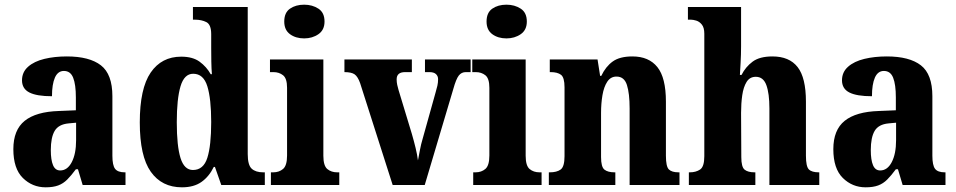

<svg xmlns="http://www.w3.org/2000/svg" viewBox="-20 -790 4083 820"><path d="M175 10Q118 10 77.5 -30Q37 -70 37 -153Q37 -235 85.5 -274Q134 -313 232 -316L304 -319V-374Q304 -429 292.5 -458Q281 -487 253 -487Q227 -487 214.5 -458.5Q202 -430 202 -379Q137 -379 105.5 -395Q74 -411 74 -447Q74 -482 100 -505Q126 -528 169.5 -538.5Q213 -549 265 -549Q362 -549 411 -511Q460 -473 460 -379V-125Q460 -84 471.5 -69Q483 -54 513 -54H516V0H333L313 -67H304Q284 -40 267 -23Q250 -6 228.5 2Q207 10 175 10ZM237 -62Q268 -62 286.5 -97.5Q305 -133 305 -191V-266L273 -263Q230 -259 213.5 -231Q197 -203 197 -149Q197 -107 206.5 -84.5Q216 -62 237 -62Z M757 10Q671 10 624 -56.5Q577 -123 577 -267Q577 -412 623.5 -480Q670 -548 754 -548Q803 -548 832.5 -526.5Q862 -505 880 -473H885Q883 -497 882.5 -527.5Q882 -558 882 -586V-644Q882 -685 861.5 -695.5Q841 -706 812 -706H804V-760H1038V-132Q1038 -85 1055 -69.5Q1072 -54 1104 -54H1111V0H925L898 -77H893Q873 -36 840.5 -13Q808 10 757 10ZM804 -64Q849 -64 865.5 -116Q882 -168 882 -269Q882 -368 865.5 -421.5Q849 -475 805 -475Q767 -475 751 -421.5Q735 -368 735 -268Q735 -166 751 -115Q767 -64 804 -64Z M1279 -626Q1243 -626 1218.5 -644Q1194 -662 1194 -698Q1194 -736 1218.5 -753Q1243 -770 1279 -770Q1314 -770 1340 -753Q1366 -736 1366 -698Q1366 -662 1340 -644Q1314 -626 1279 -626ZM1137 0V-54H1147Q1172 -54 1189 -68.5Q1206 -83 1206 -126V-415Q1206 -455 1189 -468.5Q1172 -482 1148 -482H1133V-536H1361V-125Q1361 -82 1378 -68Q1395 -54 1420 -54H1429V0Z M1518 -435Q1508 -463 1494.5 -472.5Q1481 -482 1451 -482V-536H1739V-482H1710Q1674 -482 1674 -451Q1674 -439 1676.5 -427.5Q1679 -416 1682 -406L1739 -218Q1748 -187 1755 -158Q1762 -129 1765 -105Q1769 -125 1773.5 -149.5Q1778 -174 1785 -197L1840 -394Q1845 -411 1848 -424Q1851 -437 1851 -452Q1851 -465 1842 -473.5Q1833 -482 1814 -482H1795V-536H1990V-482H1969Q1951 -482 1939.5 -467.5Q1928 -453 1916 -410L1794 0H1657Z M2143 -626Q2107 -626 2082.5 -644Q2058 -662 2058 -698Q2058 -736 2082.5 -753Q2107 -770 2143 -770Q2178 -770 2204 -753Q2230 -736 2230 -698Q2230 -662 2204 -644Q2178 -626 2143 -626ZM2001 0V-54H2011Q2036 -54 2053 -68.5Q2070 -83 2070 -126V-415Q2070 -455 2053 -468.5Q2036 -482 2012 -482H1997V-536H2225V-125Q2225 -82 2242 -68Q2259 -54 2284 -54H2293V0Z M2324 0V-54H2328Q2358 -54 2374.5 -66Q2391 -78 2391 -123V-417Q2391 -459 2376 -470.5Q2361 -482 2332 -482H2328V-536H2532L2543 -466H2548Q2567 -506 2597 -527.5Q2627 -549 2681 -549Q2751 -549 2787.5 -503.5Q2824 -458 2824 -356V-125Q2824 -79 2836.5 -66.5Q2849 -54 2878 -54H2882V0H2669V-327Q2669 -391 2657.5 -427Q2646 -463 2613 -463Q2588 -463 2573.5 -441Q2559 -419 2553 -383.5Q2547 -348 2547 -308V-119Q2547 -77 2561.5 -65.5Q2576 -54 2605 -54H2608V0Z M2922 0V-54H2926Q2952 -54 2970 -66Q2988 -78 2988 -123V-646Q2988 -672 2977.5 -685Q2967 -698 2953.5 -702Q2940 -706 2931 -706H2918V-760H3145V-593Q3145 -557 3143 -522Q3141 -487 3140 -470H3147Q3164 -504 3194 -526.5Q3224 -549 3279 -549Q3351 -549 3386.5 -503.5Q3422 -458 3422 -356V-125Q3422 -79 3434.5 -66.5Q3447 -54 3477 -54H3479V0H3266V-327Q3266 -391 3253 -426.5Q3240 -462 3208 -462Q3182 -462 3168.5 -440Q3155 -418 3150 -383Q3145 -348 3145 -308L3146 -119Q3146 -77 3160 -65.5Q3174 -54 3203 -54H3206V0Z M3677 10Q3620 10 3579.5 -30Q3539 -70 3539 -153Q3539 -235 3587.5 -274Q3636 -313 3734 -316L3806 -319V-374Q3806 -429 3794.5 -458Q3783 -487 3755 -487Q3729 -487 3716.5 -458.5Q3704 -430 3704 -379Q3639 -379 3607.5 -395Q3576 -411 3576 -447Q3576 -482 3602 -505Q3628 -528 3671.5 -538.5Q3715 -549 3767 -549Q3864 -549 3913 -511Q3962 -473 3962 -379V-125Q3962 -84 3973.5 -69Q3985 -54 4015 -54H4018V0H3835L3815 -67H3806Q3786 -40 3769 -23Q3752 -6 3730.5 2Q3709 10 3677 10ZM3739 -62Q3770 -62 3788.5 -97.5Q3807 -133 3807 -191V-266L3775 -263Q3732 -259 3715.5 -231Q3699 -203 3699 -149Q3699 -107 3708.5 -84.5Q3718 -62 3739 -62Z"/></svg>

Font: Noto Serif Tamil Condensed ExtraBold
Style: Regular
Weight: 800
Width: 3
Designer: Indian Type Foundry, Tom Grace, and the Monotype Design Team
Foundry: Monotype Imaging Inc.
Version: Version 2.004; ttfautohint (v1.8.4.7-5d5b)